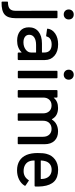

<svg xmlns="http://www.w3.org/2000/svg" viewBox="683 -1484 964 2458"><g transform="rotate(90 1165.0 -255.0)"><path d="M121.1 -716.8Q150.4 -716.8 167.7 -699.5Q185.1 -682.1 185.1 -652.8Q185.1 -625 167 -606.9Q148.9 -588.9 121.1 -588.9Q93.3 -588.9 75.2 -606.9Q57.1 -625 57.1 -652.8Q57.1 -680.7 75.2 -698.7Q93.3 -716.8 121.1 -716.8ZM-34.2 207Q-43.9 207 -43.9 196.8V134.8Q-43.9 125 -34.2 125Q22.9 125 48.6 102.1Q74.2 79.1 74.2 28.8L73.2 -499Q73.2 -508.8 83 -508.8H159.2Q168.9 -508.8 168.9 -499V27.8Q168.9 126 122.6 167.2Q76.2 208.5 -34.2 207Z M503.4 -517.1Q596.2 -517.1 650.4 -469.7Q704.6 -422.4 704.6 -348.1V-9.8Q704.6 0 694.3 0H618.7Q608.4 0 608.4 -9.8V-45.9Q608.4 -51.3 603.5 -47.9Q549.3 7.8 456.5 7.8Q379.4 7.8 332.5 -31Q285.6 -69.8 285.6 -143.1Q285.6 -221.2 340.3 -265.6Q395 -310.1 492.7 -310.1H604.5Q608.4 -310.1 608.4 -314V-340.8Q608.4 -385.7 582.3 -409.9Q556.2 -434.1 505.4 -434.1Q463.9 -434.1 437.3 -417.7Q410.6 -401.4 404.8 -373Q401.9 -362.3 392.6 -363.8L311.5 -375Q301.3 -376.5 302.7 -382.8Q311 -442.9 366 -480Q420.9 -517.1 503.4 -517.1ZM477.5 -73.2Q531.7 -73.2 570.1 -101.6Q608.4 -129.9 608.4 -171.9V-231Q608.4 -234.9 604.5 -234.9H510.7Q450.7 -234.9 416 -211.9Q381.3 -189 381.3 -147.9Q381.3 -112.3 407.5 -92.8Q433.6 -73.2 477.5 -73.2Z M938 -606.9Q919.9 -588.9 892.1 -588.9Q864.3 -588.9 846.2 -606.9Q828.1 -625 828.1 -652.8Q828.1 -680.7 846.2 -698.7Q864.3 -716.8 892.1 -716.8Q919.9 -716.8 938 -698.7Q956.1 -680.7 956.1 -652.8Q956.1 -625 938 -606.9ZM928.2 -1H852.1Q842.3 -1 842.3 -11.2V-499Q842.3 -508.8 852.1 -508.8H928.2Q938 -508.8 938 -499V-11.2Q938 -1 928.2 -1Z M1618.2 -516.1Q1694.3 -516.1 1738.3 -470.5Q1782.2 -424.8 1782.2 -344.2V-9.8Q1782.2 0 1772 0H1697.3Q1687 0 1687 -9.8V-324.2Q1687 -374 1659.4 -403.6Q1631.8 -433.1 1585.9 -433.1Q1539.6 -433.1 1510.7 -403.8Q1481.9 -374.5 1481.9 -326.2V-9.8Q1481.9 0 1472.2 0H1397Q1387.2 0 1387.2 -9.8V-324.2Q1387.2 -374 1359.6 -403.6Q1332 -433.1 1286.1 -433.1Q1240.2 -433.1 1212.6 -404.1Q1185.1 -375 1185.1 -326.2V-9.8Q1185.1 0 1174.8 0H1099.1Q1088.9 0 1088.9 -9.8V-499Q1088.9 -508.8 1099.1 -508.8H1174.8Q1185.1 -508.8 1185.1 -499V-464.8Q1185.1 -462.4 1186.5 -461.7Q1188 -460.9 1189.9 -462.9Q1233.4 -516.1 1317.9 -516.1Q1419.9 -516.1 1460.9 -439Q1464.4 -434.1 1467.3 -439Q1491.2 -477.1 1530.3 -496.6Q1569.3 -516.1 1618.2 -516.1Z M2320.8 -317.9Q2325.2 -277.3 2323.7 -226.1Q2323.7 -215.8 2314 -215.8H1994.6Q1990.7 -215.8 1990.7 -211.9Q1990.7 -180.2 1997.1 -160.2Q2008.3 -120.1 2042 -97.7Q2075.7 -75.2 2126 -75.2Q2199.7 -75.2 2239.7 -136.2Q2244.6 -147.5 2252.9 -139.2L2310.1 -101.1Q2317.4 -95.2 2313 -87.9Q2285.2 -42.5 2233.4 -16.8Q2181.6 8.8 2116.7 8.8Q2044.4 8.8 1994.1 -22.7Q1943.8 -54.2 1918.9 -113.8Q1895 -171.9 1895 -256.8Q1895 -329.1 1905.8 -368.2Q1923.8 -437.5 1977.8 -477.3Q2031.7 -517.1 2108.9 -517.1Q2208 -517.1 2258.5 -467.5Q2309.1 -418 2320.8 -317.9ZM2108.9 -434.1Q2066.9 -434.1 2038.6 -412.8Q2010.3 -391.6 2000 -355Q1992.2 -330.6 1990.7 -298.8Q1990.7 -294.9 1994.6 -294.9H2223.6Q2228 -294.9 2228 -298.8Q2226.6 -329.1 2221.7 -348.1Q2211.4 -387.7 2181.9 -410.9Q2152.3 -434.1 2108.9 -434.1Z"/></g></svg>

Font: Gruenseis Font Medium
Style: Regular
Weight: 500
Designer: Jeremy Tribby
Foundry: Tribby Type
Version: Version 1.408;Glyphs 3.1.2 (3151)